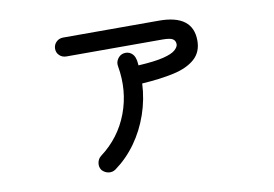

<svg xmlns="http://www.w3.org/2000/svg" viewBox="-66 -628 1132 792"><g transform="rotate(-10 500.0 -231.5)"><path d="M359.4 50.8Q345.7 60.5 329.6 58.1Q313.5 55.7 301.8 43Q292 29.3 294.9 12.2Q297.9 -4.9 310.5 -14.6Q391.6 -75.2 426.8 -168.9Q461.9 -262.7 443.4 -367.2Q440.4 -383.8 450.2 -397.9Q460 -412.1 475.6 -415Q493.2 -418 506.3 -408.7Q519.5 -399.4 523.4 -381.8Q525.4 -375 525.9 -368.7Q526.4 -362.3 527.3 -355.5Q596.7 -359.4 633.3 -368.7Q669.9 -377.9 683.6 -390.6Q697.3 -403.3 697.3 -414.1Q697.3 -428.7 686.5 -436Q675.8 -443.4 642.6 -443.4H241.2Q223.6 -443.4 211.9 -454.6Q200.2 -465.8 200.2 -482.4Q200.2 -499 211.9 -510.7Q223.6 -522.5 241.2 -522.5H642.6Q784.2 -522.5 784.2 -414.1Q784.2 -366.2 752.4 -337.9Q720.7 -309.6 664.1 -296.9Q607.4 -284.2 529.3 -279.3Q526.4 -213.9 504.9 -151.4Q483.4 -88.9 446.3 -37.1Q409.2 14.6 359.4 50.8Z"/></g></svg>

Font: KTXP_ComRound
Style: Medium
Weight: 500
Version: Version 1.01;May 16, 2022;FontCreator 13.0.0.2683 64-bit